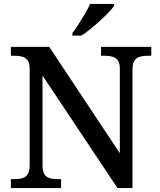

<svg xmlns="http://www.w3.org/2000/svg" viewBox="-20 -951 810 971"><path d="M35 0V-45H56Q77 -45 93.5 -50Q110 -55 120 -70Q130 -85 130 -115V-603Q130 -632 119.5 -646Q109 -660 92.5 -664.5Q76 -669 56 -669H35V-714H229L586 -176V-603Q586 -632 575.5 -646Q565 -660 548.5 -664.5Q532 -669 512 -669H491V-714H745V-669H724Q704 -669 687 -664Q670 -659 660 -644.5Q650 -630 650 -599V0H574L195 -569V-115Q195 -85 204.5 -70Q214 -55 231 -50Q248 -45 268 -45H289V0ZM346 -784Q361 -803 377.5 -829Q394 -855 410 -882Q426 -909 436 -931H557V-921Q548 -908 529 -888Q510 -868 486 -846Q462 -824 437.5 -804.5Q413 -785 392 -771H346Z"/></svg>

Font: Noto Serif Thai Medium
Style: Regular
Weight: 500
Version: Version 2.001